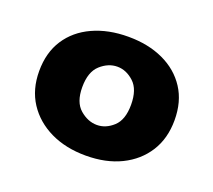

<svg xmlns="http://www.w3.org/2000/svg" viewBox="-74 -803 610 550"><g transform="rotate(20 231.5 -528.0)"><path d="M25.4 -529.2Q25.4 -585.8 51.5 -625.8Q77.6 -665.9 124.6 -687.4Q171.6 -708.9 232.5 -708.9Q293.4 -708.9 339.6 -687.4Q385.9 -665.9 412 -625.8Q438.1 -585.8 438.1 -529.2Q438.1 -473.6 412.3 -432.8Q386.5 -392.1 340.5 -369.5Q294.6 -347 233.2 -347Q172.3 -347 125.5 -369.5Q78.7 -392.1 52 -432.8Q25.4 -473.6 25.4 -529.2ZM305.9 -528.2Q305.9 -574.7 282.7 -596.1Q259.5 -617.5 232.1 -617.5Q204.6 -617.5 180.8 -596.1Q157.1 -574.7 157.1 -528.2Q157.1 -482.2 181.4 -461.3Q205.7 -440.4 233.2 -440.4Q260.2 -440.4 283 -461.3Q305.9 -482.2 305.9 -528.2Z"/></g></svg>

Font: Poppins Variable
Style: Regular
Weight: 100
Designer: Jonny Pinhorn
Foundry: Indian Type Foundry
Version: Version 6.000